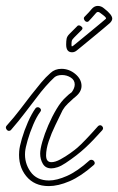

<svg xmlns="http://www.w3.org/2000/svg" viewBox="-30 -625 400 650"><path d="M144 -55Q124 -55 115 -70.5Q106 -86 106 -105Q106 -120 113.5 -146Q121 -172 133.5 -201Q146 -230 161.5 -256Q177 -282 194 -297Q203 -306 213 -313Q223 -327 223 -339Q223 -354 209.5 -362.5Q196 -371 180 -371Q163 -371 154 -363Q140 -350 124.5 -332.5Q109 -315 92 -292Q74 -269 54 -242.5Q34 -216 8 -186Q5 -182 0 -182Q-5 -182 -8.5 -188Q-12 -194 -8 -199Q18 -228 38.5 -255Q59 -282 76 -304Q94 -327 109.5 -345.5Q125 -364 141 -378Q156 -392 178 -392Q204 -392 225 -374.5Q246 -357 246 -334Q246 -314 225 -297L220 -293Q210 -284 199.5 -274Q189 -264 182 -252Q171 -229 157.5 -201.5Q144 -174 135 -147Q126 -120 126 -99Q126 -76 144 -76Q157 -76 174.5 -85.5Q192 -95 208 -106.5Q224 -118 232 -125Q254 -144 302 -198Q305 -201 309 -201Q314 -201 317.5 -195.5Q321 -190 316 -184Q285 -149 258 -124Q231 -99 192 -73Q177 -63 165 -59Q153 -55 144 -55ZM135 5Q86 5 58.5 -29Q31 -63 35 -113Q36 -128 44 -155.5Q52 -183 64.5 -211.5Q77 -240 90 -258Q93 -262 98 -262Q103 -262 107 -257Q111 -252 106 -246Q94 -230 82.5 -203Q71 -176 63.5 -150Q56 -124 55 -111Q52 -74 73 -44Q94 -14 136 -14Q162 -14 197 -29.5Q232 -45 273 -82Q275 -84 279 -84Q286 -84 289.5 -77.5Q293 -71 287 -66Q244 -28 205.5 -11.5Q167 5 135 5ZM214 -448Q194 -448 194 -474Q194 -486 195.5 -494Q197 -502 205 -510L232 -537Q233 -539 237 -539Q242 -539 247 -534Q252 -529 246 -523L221 -498Q214 -491 213 -486.5Q212 -482 212 -474Q212 -468 213.5 -468Q215 -468 219 -471Q223 -474 238 -486.5Q253 -499 271.5 -514Q290 -529 306 -542.5Q322 -556 328 -561Q328 -561 328.5 -561.5Q329 -562 329 -563Q329 -565 325.5 -568.5Q322 -572 311 -580Q302 -588 296 -582Q277 -560 270 -553Q268 -551 265 -551Q259 -551 255.5 -557.5Q252 -564 256 -568Q264 -576 270.5 -583Q277 -590 280 -594Q289 -605 301 -605Q313 -605 323 -596Q350 -575 350 -562Q350 -555 342 -547Q335 -541 319 -527.5Q303 -514 284 -498.5Q265 -483 250 -470.5Q235 -458 231 -455Q223 -448 214 -448Z"/></svg>

Font: Neonderthaw
Style: Regular
Weight: 400
Designer: Robert E. Leuschke
Foundry: Robert E. Leuschke
Version: Version 1.010; ttfautohint (v1.8.3)